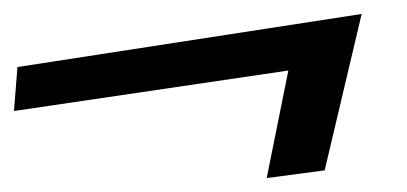

<svg xmlns="http://www.w3.org/2000/svg" viewBox="-63 -358 583 275"><path d="M-38 -262 -43 -199 350 -257 319 -103 402 -114 455 -338Z"/></svg>

Font: Gamestation Warped
Style: Italic
Weight: 400
Designer: Jonas Hecksher
Foundry: Jonas Hecksher, Playtypeª, e-types AS
Version: Version 1.003